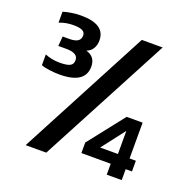

<svg xmlns="http://www.w3.org/2000/svg" viewBox="-118 -773 895 892"><g transform="rotate(20 330.0 -327.0)"><path d="M43 -375V-428Q77 -414 116 -414Q152 -414 167 -422Q182 -430 182 -450Q182 -485 123 -485H84L88 -533H120Q149 -533 162.5 -542Q176 -551 176 -570Q176 -586 161.5 -593Q147 -600 117 -600Q81 -600 48 -587V-641Q63 -646 87.5 -650Q112 -654 136 -654Q255 -654 255 -574Q255 -552 245 -534.5Q235 -517 214 -509Q261 -496 261 -447Q261 -362 134 -362Q110 -362 83.5 -365.5Q57 -369 43 -375ZM439 -644H542L201 0H99ZM500 -54H355V-106L495 -284H574V-107H605V-54H574V0H500ZM516 -108V-222L428 -108Z"/></g></svg>

Font: Kanit
Style: Regular
Weight: 400
Designer: Katatrad Team
Foundry: Cadson Demak
Version: Version 1.001